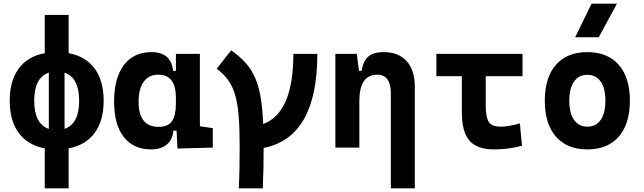

<svg xmlns="http://www.w3.org/2000/svg" viewBox="-20 -815 3556 1060"><path d="M227.1 224.6V3.9Q133.8 -13.2 83.7 -80.6Q33.7 -147.9 33.7 -258.8Q33.7 -369.6 83.7 -437Q133.8 -504.4 227.1 -521.5V-732.4H358.9V-521.5Q452.1 -504.4 502.2 -437Q552.2 -369.6 552.2 -258.8Q552.2 -147.9 502.2 -80.6Q452.1 -13.2 358.9 3.9V224.6ZM249.5 -103.5V-414.1Q168.9 -386.2 168.9 -258.8Q168.9 -131.3 249.5 -103.5ZM336.4 -414.1V-103.5Q417 -131.3 417 -258.8Q417 -386.2 336.4 -414.1Z M814.5 9.8Q717.3 9.8 663.6 -58.3Q609.9 -126.5 609.9 -253.9Q609.9 -384.3 663.8 -455.8Q717.8 -527.3 816.4 -527.3Q924.8 -527.3 935.5 -423.8H951.2V-517.6H1083.5V-118.2L1154.8 -107.4V0L960 4.9L954.6 -93.8H937.5Q932.6 -42 899.7 -16.1Q866.7 9.8 814.5 9.8ZM951.2 -242.7V-274.9Q951.2 -402.8 854 -402.8Q802.2 -402.8 773.7 -364Q745.1 -325.2 745.1 -253.9Q745.1 -114.7 855 -114.7Q908.7 -114.7 929.9 -146.7Q951.2 -178.7 951.2 -242.7Z M1298.3 224.6Q1300.8 176.8 1302 119.4Q1303.2 62 1303.2 -4.9Q1303.2 -105.5 1297.6 -174.8Q1292 -244.1 1277.8 -292Q1263.7 -339.8 1239 -373.5Q1214.4 -407.2 1176.3 -435.5L1256.3 -537.1Q1302.2 -504.9 1334.5 -469.5Q1366.7 -434.1 1387.2 -388.2Q1407.7 -342.3 1418.7 -279.5Q1429.7 -216.8 1433.1 -130.4Q1599.6 -191.9 1599.6 -517.6H1731.9Q1731.9 -55.7 1435.5 1.5Q1435.5 66.4 1434.3 122.1Q1433.1 177.7 1430.7 224.6Z M2137.7 224.6V-304.2Q2137.7 -351.6 2118.4 -377.2Q2099.1 -402.8 2063.5 -402.8Q1963.9 -402.8 1963.9 -258.3V0H1831.5V-517.6H1949.7L1961.9 -423.8H1976.6Q1983.9 -476.1 2012.2 -501.7Q2040.5 -527.3 2098.1 -527.3Q2180.2 -527.3 2225.1 -477.5Q2270 -427.7 2270 -336.9V224.6Z M2707 9.8Q2612.8 9.8 2571.3 -39.1Q2529.8 -87.9 2529.8 -195.3V-394.5H2389.2V-517.6H2864.7V-394.5H2661.6V-232.9Q2661.6 -171.4 2677.2 -143.6Q2692.9 -115.7 2746.1 -115.7Q2766.1 -115.7 2793.2 -120.4Q2820.3 -125 2850.1 -134.3L2861.8 -10.7Q2824.2 0 2785.4 4.9Q2746.6 9.8 2707 9.8Z M3222.7 9.8Q3110.8 9.8 3049.3 -60.5Q2987.8 -130.9 2987.8 -258.8Q2987.8 -387.2 3049.3 -457.3Q3110.8 -527.3 3222.7 -527.3Q3334.5 -527.3 3396 -457.3Q3457.5 -387.2 3457.5 -258.8Q3457.5 -130.9 3396 -60.5Q3334.5 9.8 3222.7 9.8ZM3222.7 -115.7Q3270.5 -115.7 3296.4 -153.1Q3322.3 -190.4 3322.3 -258.8Q3322.3 -327.6 3296.4 -364.7Q3270.5 -401.9 3222.7 -401.9Q3175.3 -401.9 3149.2 -364.7Q3123 -327.6 3123 -258.8Q3123 -190.4 3149.2 -153.1Q3175.3 -115.7 3222.7 -115.7ZM3155.3 -609.4 3246.1 -794.9H3386.2L3285.6 -609.4Z"/></svg>

Font: Cascadia Mono PL
Style: Bold
Weight: 700
Monospace: yes
Designer: Aaron Bell
Foundry: Saja Typeworks
Version: Version 2404.023; ttfautohint (v1.8.4)